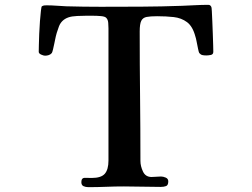

<svg xmlns="http://www.w3.org/2000/svg" viewBox="-20 -769 1040 793"><path d="M861 -555Q861 -561 860.5 -581Q860 -601 859 -627Q858 -653 857 -678.5Q856 -704 855 -721.5Q854 -739 853 -740Q849 -749 841 -749Q813 -749 785.5 -747.5Q758 -746 731 -745Q647 -742 563.5 -741.5Q480 -741 396 -741Q361 -741 325 -741.5Q289 -742 254 -743Q233 -744 212.5 -745.5Q192 -747 172 -747Q167 -747 162.5 -746.5Q158 -746 153 -743Q151 -742 149 -724.5Q147 -707 145 -681.5Q143 -656 142 -629.5Q141 -603 140.5 -582.5Q140 -562 140 -555Q140 -548 150 -543.5Q160 -539 166 -539Q174 -539 181.5 -541.5Q189 -544 194 -550Q196 -553 199 -565Q202 -577 204.5 -590Q207 -603 208 -607Q213 -633 223.5 -660Q234 -687 262 -697Q276 -702 299 -703Q322 -704 336 -704Q345 -704 362.5 -704Q380 -704 397 -702.5Q414 -701 419 -695Q426 -688 427 -674.5Q428 -661 428 -652V-106Q428 -69 413 -51.5Q398 -34 359 -34Q347 -34 331.5 -34.5Q316 -35 316 -17Q316 -4 325 0Q334 4 345 4Q382 4 418.5 2.5Q455 1 492 1Q530 1 568 2Q606 3 644 3Q657 3 666 -0.5Q675 -4 675 -20Q675 -31 664.5 -35.5Q654 -40 645 -40Q635 -40 625.5 -39Q616 -38 606 -38Q581 -38 570.5 -60.5Q560 -83 560 -104Q560 -238 558.5 -372Q557 -506 557 -639Q557 -670 563.5 -683Q570 -696 585.5 -699Q601 -702 629 -702Q666 -702 697.5 -698.5Q729 -695 752.5 -677.5Q776 -660 787 -618Q789 -613 792 -597.5Q795 -582 798 -567.5Q801 -553 803 -550Q809 -543 816 -541.5Q823 -540 832 -540Q840 -540 850.5 -542Q861 -544 861 -555Z"/></svg>

Font: UoqMunThenKhung
Style: Regular
Weight: 400
Designer: Font-Kai, 金井和夫, 宇文滿月
Foundry: Kazuo Kanai, Moonlit Owen
Version: Version 1.197